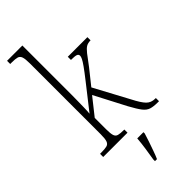

<svg xmlns="http://www.w3.org/2000/svg" viewBox="-308 -806 1073 1073"><g transform="rotate(-45 228.5 -269.5)"><path d="M16 0V-25H26Q55 -25 70 -29Q85 -33 90.5 -49Q96 -65 96 -99V-661Q96 -695 90.5 -711Q85 -727 70.5 -731Q56 -735 29 -735H16V-760H137V-374Q137 -354 136.5 -326.5Q136 -299 135.5 -272Q135 -245 133 -225L246 -369Q279 -411 296 -435Q313 -459 319 -471.5Q325 -484 325 -491Q325 -503 313.5 -507Q302 -511 272 -511V-536H427V-511Q406 -511 392.5 -503Q379 -495 362 -473.5Q345 -452 315 -411L244 -322L354 -117Q380 -66 400 -45.5Q420 -25 451 -25H457V0H447Q414 0 393.5 -6.5Q373 -13 356 -35Q339 -57 314 -103L217 -289L137 -188V-98Q137 -64 142 -48.5Q147 -33 161.5 -29Q176 -25 204 -25H208V0ZM204 208Q210 172 215.5 135Q221 98 224 61H273V71Q267 92 257.5 119.5Q248 147 238.5 174Q229 201 220 221H204Z"/></g></svg>

Font: Noto Serif Bengali Condensed ExtraLight
Style: Regular
Weight: 200
Width: 3
Designer: Juan Bruce, Universal Thirst, Indian Type Foundry and the Monotype Design Team.
Foundry: Monotype Imaging Inc.
Version: Version 2.003; ttfautohint (v1.8.4.7-5d5b)